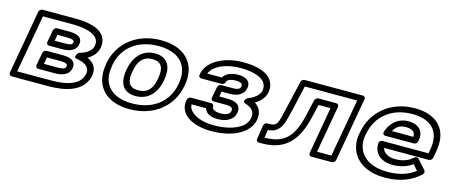

<svg xmlns="http://www.w3.org/2000/svg" viewBox="-42 -1031 3591 1534"><g transform="rotate(15 1753.5 -264.0)"><path d="M647 -381C640 -340 597 -311 537 -295C537 -295 498 -252 531 -246C604 -234 648 -204 639 -151C623 -60 524 -25 382 -25H101L186 -503H426C539 -503 619 -479 642 -432C649 -418 651 -401 647 -381ZM697 -381C702 -410 699 -437 688 -460C652 -533 550 -553 435 -553H170C159 -553 143 -543 140 -528L47 0C45 11 53 25 68 25H374C514 25 664 -10 689 -151C700 -215 664 -254 616 -276C654 -298 689 -333 697 -381ZM522 -165C533 -228 475 -244 421 -244H285C270 -244 258 -230 256 -219L237 -113C234 -98 247 -88 258 -88H394C446 -88 511 -101 522 -165ZM472 -165C469 -149 457 -138 402 -138H292L302 -194H412C466 -194 475 -181 472 -165ZM524 -362C536 -431 469 -440 415 -440H320C305 -440 293 -426 291 -415L273 -314C270 -299 282 -289 293 -289H398C447 -289 513 -299 524 -362ZM474 -362C472 -349 462 -339 407 -339H327L336 -390H406C467 -390 477 -381 474 -362Z M1140 -513C1282 -513 1354 -451 1373 -367C1380 -338 1380 -305 1374 -269L1372 -259C1345 -105 1220 -15 1054 -15C912 -15 840 -77 821 -161C814 -190 815 -223 821 -259L822 -269C849 -423 974 -513 1140 -513ZM1422 -259 1424 -269C1431 -311 1431 -349 1423 -385C1399 -490 1307 -563 1149 -563C955 -563 804 -449 772 -269L771 -259C764 -217 764 -179 772 -143C796 -38 887 35 1045 35C1239 35 1390 -79 1422 -259ZM1254 -269C1270 -357 1246 -449 1129 -449C1013 -449 957 -356 942 -269L940 -259C924 -169 946 -79 1065 -79C1182 -79 1237 -170 1253 -259ZM1204 -269 1203 -259C1189 -181 1155 -129 1074 -129C992 -129 976 -181 990 -259L992 -269C1005 -345 1041 -399 1120 -399C1200 -399 1218 -346 1204 -269Z M1886 -160C1898 -230 1842 -249 1780 -249H1713L1720 -291H1788C1845 -291 1901 -312 1912 -373C1923 -434 1871 -456 1817 -456C1773 -456 1718 -445 1693 -401H1572C1603 -476 1712 -513 1818 -513C1930 -513 2005 -486 2028 -437C2035 -422 2038 -404 2034 -384C2027 -345 1986 -314 1936 -295C1936 -295 1888 -261 1930 -248C1985 -230 2012 -202 2003 -149C1995 -105 1965 -76 1922 -54C1876 -30 1808 -15 1731 -15C1625 -15 1551 -48 1524 -96C1518 -106 1516 -118 1515 -131H1636C1647 -82 1703 -71 1749 -71C1806 -71 1874 -94 1886 -160ZM1836 -160C1832 -139 1809 -121 1758 -121C1705 -121 1683 -140 1686 -156C1688 -167 1680 -181 1665 -181H1496C1485 -181 1470 -171 1467 -156C1461 -123 1464 -93 1478 -67C1515 1 1608 35 1722 35C1805 35 1881 19 1939 -11C1990 -37 2041 -81 2053 -149C2063 -208 2040 -250 2000 -275C2038 -299 2075 -335 2084 -384C2089 -413 2086 -440 2075 -463C2041 -537 1943 -563 1827 -563C1790 -563 1754 -559 1720 -551C1632 -531 1533 -479 1515 -376C1513 -365 1520 -351 1535 -351H1705C1716 -351 1731 -361 1734 -376C1736 -389 1759 -406 1808 -406C1855 -406 1865 -392 1862 -373C1858 -353 1848 -341 1797 -341H1704C1693 -341 1678 -331 1675 -316L1658 -224C1656 -213 1664 -199 1679 -199H1771C1830 -199 1841 -188 1836 -160Z M2785 -503 2700 -25H2581L2650 -414C2653 -429 2640 -439 2629 -439H2482C2468 -439 2455 -427 2452 -415L2427 -304C2389 -136 2339 -25 2149 -25H2146L2157 -91C2242 -95 2269 -158 2284 -214C2291 -238 2298 -268 2306 -302L2352 -503ZM2839 -528C2841 -539 2834 -553 2819 -553H2337C2325 -553 2311 -543 2308 -529L2256 -304C2248 -270 2242 -242 2236 -219C2220 -163 2212 -141 2158 -141H2140C2125 -141 2112 -128 2110 -115L2092 1C2090 14 2100 25 2113 25H2141C2369 25 2438 -131 2476 -302L2496 -389H2595L2527 0C2525 11 2532 25 2547 25H2717C2728 25 2743 15 2746 0Z M3238 -513C3372 -513 3436 -456 3452 -376C3458 -347 3457 -315 3451 -278L3445 -243H3065C3055 -243 3037 -237 3036 -215C3033 -132 3094 -79 3191 -79C3256 -79 3311 -98 3353 -129L3392 -84C3340 -43 3267 -15 3168 -15C3023 -15 2946 -76 2923 -157C2915 -185 2913 -214 2919 -246L2923 -265C2950 -418 3074 -513 3238 -513ZM3090 -193H3461C3472 -193 3487 -203 3490 -218L3501 -278C3508 -320 3509 -359 3502 -394C3482 -496 3397 -563 3247 -563C3054 -563 2904 -443 2873 -265L2869 -246C2862 -207 2864 -170 2874 -136C2903 -34 3000 35 3159 35C3282 35 3379 -6 3444 -69C3454 -78 3456 -94 3448 -103L3379 -181C3370 -191 3354 -190 3343 -180C3310 -150 3265 -129 3200 -129C3139 -129 3101 -154 3090 -193ZM3343 -326C3356 -402 3308 -449 3225 -449C3132 -449 3077 -385 3056 -318C3053 -308 3053 -289 3076 -289H3311C3326 -289 3339 -303 3341 -314ZM3294 -339H3116C3135 -374 3164 -399 3217 -399C3275 -399 3295 -376 3294 -339Z"/></g></svg>

Font: Asimov
Style: XWidOuIt
Weight: 500
Designer: Google
Version: Version 2.000980; 2014